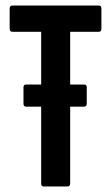

<svg xmlns="http://www.w3.org/2000/svg" viewBox="-20 -675 402 695"><path d="M74 -289Q65 -289 65 -300V-359Q65 -369 74 -369H285Q294 -369 294 -359V-300Q294 -289 285 -289H232H127ZM138 0Q129 0 129 -11V-560H25Q15 -560 15 -571V-644Q15 -655 25 -655H338Q347 -655 347 -644V-571Q347 -560 338 -560H234V-11Q234 0 224 0Z"/></svg>

Font: Sofia Sans Extra Condensed
Style: Bold
Weight: 700
Designer: Botio Nikoltchev, Ani Petrova
Foundry: lettersoup
Version: Version 4.101